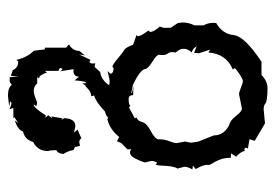

<svg xmlns="http://www.w3.org/2000/svg" viewBox="-125 -358 694 484"><g transform="rotate(90 222.0 -116.0)"><path d="M184.6 -381.3Q179.7 -381.3 165.8 -372.1Q151.9 -362.8 151.9 -360.4L155.3 -356Q115.7 -339.4 112.3 -294.4L105 -298.8L114.3 -270.5L113.3 -258.3L97.2 -264.6Q101.6 -254.9 112.3 -252.4Q103 -242.7 103 -231.9Q103 -221.7 112.3 -211.9L111.3 -204.1Q111.3 -196.3 115 -191.9Q118.7 -187.5 118.7 -178.7L118.2 -169.9Q118.2 -163.6 135.5 -153.1Q152.8 -142.6 153.8 -135.3Q155.8 -122.1 194.3 -104L211.9 -100.6V-99.1L214.8 -101.6L196.8 -105.5L219.7 -104.5Q219.7 -93.3 230 -93.3Q245.1 -93.3 246.1 -97.7L251 -94.2L278.3 -108.9L276.4 -113.3Q285.6 -117.2 287.1 -126Q290 -138.7 310.8 -149.4Q331.5 -160.2 331.5 -169.9L331.1 -170.4Q331.1 -183.6 335.9 -195.8Q340.8 -208 340.8 -213.9L336.9 -235.4L339.8 -250.5L336.9 -269L321.3 -308.1Q321.3 -333.5 295.4 -346.7Q283.7 -349.1 272.2 -364Q260.7 -378.9 253.9 -378.9L217.8 -371.6Q212.4 -371.6 200.4 -376.5Q188.5 -381.3 184.6 -381.3ZM202.6 -443.4Q234.9 -442.9 240.5 -438.2Q246.1 -433.6 255.4 -433.6L291 -437L335 -411.1L331.1 -397.9L354 -394L352.1 -388.2L355.5 -384.8L360.4 -385.7Q363.3 -374.5 375 -364.3L366.7 -351.6L377.9 -350.6Q377.9 -336.4 380.9 -327.6Q384.8 -315.4 393.1 -302.2Q396 -297.9 396 -293.9L395.5 -290.5Q395.5 -281.2 406.2 -262.2L397.5 -255.4L407.2 -253.9Q400.4 -242.7 400.4 -233.9L404.8 -216.8Q404.8 -215.3 403.8 -214.4Q402.8 -213.4 401.9 -210.2Q400.9 -207 399.7 -201.2Q398.4 -195.3 397.9 -183.6Q397 -161.6 394.5 -161.6L390.6 -165Q389.6 -165 387.7 -160.6Q385.7 -156.2 385.7 -150.4L389.6 -134.3Q386.2 -122.6 379.4 -109.6Q372.6 -96.7 364.3 -96.7Q360.4 -96.7 356.4 -100.1V-90.3L340.8 -74.7L335.9 -64L325.2 -69.3Q305.7 -45.4 280.3 -39.6L277.3 -42Q271 -35.6 261.2 -33.7Q237.8 -11.2 220.7 -6.3L222.7 1Q211.9 1.5 204.6 8.8Q197.3 16.1 194.8 16.1L190.4 23.9L189.5 13.7Q184.6 13.7 182.6 43L173.3 31.7Q172.9 45.9 158.7 45.9L154.3 45.4L159.7 79.1L154.8 73.2L151.4 76.7Q151.4 82 158.7 83.5V117.7L163.1 112.8Q168 130.4 177.2 132.8L174.8 137.2H190.4Q197.3 146 209.5 146Q217.8 146 238.3 137.2L247.6 139.2L243.2 146.5Q251 146.5 271 115.7L276.9 116.7L270.5 109.4L278.8 98.6L273.4 101.6L278.3 73.7L282.2 76.7L277.8 68.8Q279.3 41 297.9 41L314.5 44.4L306.6 35.6L328.6 25.9Q332.5 31.2 338.4 31.2L347.7 29.3L350.6 42L358.4 45.9Q360.4 59.6 368.2 71.3Q366.7 85.9 358.4 88.9Q358.9 107.4 360.8 109.4Q360.8 136.2 337.9 147.5Q332 168.5 311.5 172.9Q307.6 186 283.7 193.8L290 185.1L275.4 194.8L278.3 197.3H252L255.4 207.5Q245.6 202.1 239.3 202.1L235.4 205.6L248.5 208L221.2 210.9Q200.7 210.9 193.8 201.2L186.5 206.5H174.8L171.9 183.1L171.4 203.6L156.7 198.7Q150.9 185.1 135.3 185.1L130.9 189.5Q125 163.1 107.9 145.5L104.5 118.2L100.1 117.7V64.5L91.8 57.1Q108.4 47.9 108.4 30.8L119.6 17.1L117.2 31.7L130.9 2.9L135.7 5.4Q140.1 5.4 140.1 -3.9L139.6 -9.3L148.4 -7.3L161.6 -21.5Q181.6 -24.4 194.8 -43.9Q190.9 -45.4 186.5 -45.4Q178.2 -45.4 159.2 -40L166 -47.4Q165.5 -54.2 152.8 -55.7L147.9 -52.2Q139.6 -55.2 127 -66.2Q114.3 -77.1 109.4 -80.1Q99.6 -84 92.8 -104.5L67.9 -113.3L71.3 -115.7Q71.3 -122.1 65.7 -130.4Q60.1 -138.7 57.1 -143.1L60.5 -147.5Q60.5 -156.7 46.9 -171.9L50.3 -182.1L49.8 -199.7L38.1 -217.3L36.6 -229.5Q36.6 -244.1 43.9 -259.3V-282.2Q37.6 -293 37.6 -306.6L38.1 -314Q65.4 -329.6 68.4 -357.7Q71.3 -385.7 135.7 -428.2H168.9Q184.6 -443.4 202.6 -443.4Z"/></g></svg>

Font: Truetypewriter PolyglOTT
Style: Regular
Weight: 400
Designer: Sergey Beatoff a.k.a. Sam_T
Version: Version 3.76